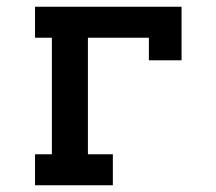

<svg xmlns="http://www.w3.org/2000/svg" viewBox="-20 -550 640 570"><path d="M84 0V-92H134V-438H84V-530H519V-371H422V-438H241V-92H315V0Z"/></svg>

Font: Iosevka Slab Semibold Extended
Style: Regular
Weight: 600
Width: 7
Monospace: yes
Designer: Belleve Invis
Foundry: Belleve Invis
Version: Version 11.1.0; ttfautohint (v1.8.3)